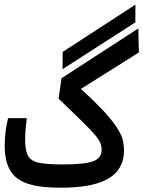

<svg xmlns="http://www.w3.org/2000/svg" viewBox="-20 -831 638 854"><path d="M246.1 3.9Q158.2 3.9 104.2 -13.7Q50.3 -31.2 25.6 -72.3Q1 -113.3 1 -183.1Q1 -211.4 4.4 -241.9Q7.8 -272.5 16.1 -305.7H99.1Q95.7 -276.4 93.8 -255.9Q91.8 -235.4 91.8 -209.5Q91.8 -161.6 104.7 -137.9Q117.7 -114.3 154.1 -106.9Q190.4 -99.6 259.8 -99.6Q357.4 -99.6 394.8 -113.8Q432.1 -127.9 432.1 -165Q432.1 -180.7 426.3 -195.3Q420.4 -210 401.4 -232.2Q382.3 -254.4 344 -292.2Q305.7 -330.1 240.7 -392.1L253.4 -482.9L595.2 -704.6L597.7 -597.7L339.8 -435.5Q408.7 -373 447.5 -329.8Q486.3 -286.6 504.4 -256.6Q522.5 -226.6 527.1 -204.3Q531.7 -182.1 531.7 -161.6Q531.7 -111.3 504.6 -74Q477.5 -36.6 415 -16.4Q352.5 3.9 246.1 3.9ZM258.3 -523.4 258.8 -600.1 582.5 -810.5 582 -731.4Z"/></svg>

Font: CaskaydiaCove NFP
Style: Regular
Weight: 400
Designer: Aaron Bell
Foundry: Saja Typeworks
Version: Version 2111.001; VTT 6.35;Nerd Fonts 3.1.1